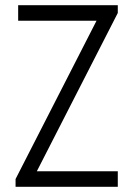

<svg xmlns="http://www.w3.org/2000/svg" viewBox="-20 -720 514 740"><path d="M434 0V-60H122L434 -670V-700H50V-640H352L40 -30V0Z"/></svg>

Font: Abel
Style: Regular
Weight: 400
Designer: Matthew Desmond
Foundry: Matthew Desmond
Version: Version 1.002